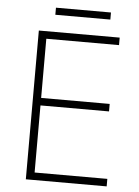

<svg xmlns="http://www.w3.org/2000/svg" viewBox="-57 -874 665 918"><g transform="rotate(5 275.5 -415.0)"><path d="M490 0H102V-714H490V-678H141V-394H470V-358H141V-36H490ZM438 -830V-796H174V-830Z"/></g></svg>

Font: Noto Sans Gujarati ExtraLight
Style: Regular
Weight: 200
Designer: Jelle Bosma - Monotype Design Team, Universal Thirst
Foundry: Monotype Imaging Inc.
Version: Version 2.106; ttfautohint (v1.8.4.7-5d5b)